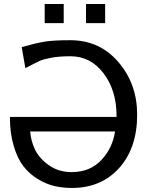

<svg xmlns="http://www.w3.org/2000/svg" viewBox="-20 -909 740 946"><path d="M28.8 -333H554.2V-338.9Q554.2 -462.9 490.5 -547.4Q426.8 -631.8 327.1 -631.8Q271 -631.8 232.4 -624.5Q193.8 -617.2 176 -609.1Q158.2 -601.1 105 -573.2L86.9 -676.8Q156.7 -696.8 200.4 -703.9Q244.1 -710.9 326.2 -710.9Q471.2 -710.9 563.5 -603Q655.8 -495.1 655.8 -344.2Q655.8 -180.2 567.4 -81.5Q479 17.1 334 17.1Q289.1 17.1 248 7.6Q207 -2 166 -26.9Q125 -51.8 95.5 -89.8Q65.9 -127.9 47.4 -190.4Q28.8 -252.9 28.8 -333ZM128.9 -261.2Q131.8 -215.3 152.8 -171.6Q173.8 -127.9 221.4 -94.5Q269 -61 333 -61Q422.9 -61 478.5 -119.6Q534.2 -178.2 546.9 -261.2ZM200.2 -794.9V-889.2H293.9V-794.9ZM403.8 -794.9V-889.2H498V-794.9Z"/></svg>

Font: CMU Bright
Style: SemiBold
Weight: 600
Version: Version 0.7.0